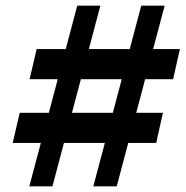

<svg xmlns="http://www.w3.org/2000/svg" viewBox="-20 -661 658 681"><path d="M84 0 254 -641H336L166 0ZM50 -261H558L534 -154H25ZM594 -380H85L110 -487H618ZM311 0 481 -641H564L394 0Z"/></svg>

Font: Source Serif 4 ExtraBold
Style: Italic
Weight: 800
Italic angle: -12°
Designer: Frank Grießhammer
Foundry: Adobe Systems Incorporated
Version: Version 4.004;hotconv 1.0.116;makeotfexe 2.5.65601